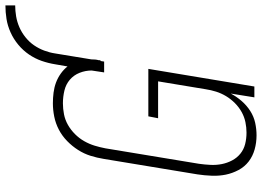

<svg xmlns="http://www.w3.org/2000/svg" viewBox="-149 -809 966 708"><g transform="rotate(-90 334.0 -455.0)"><path d="M189 8Q162 8 137 1Q112 -6 92.5 -21Q73 -36 61 -58.5Q49 -81 44 -105.5Q39 -130 40 -157Q41 -184 45 -210L102 -555Q106 -580 113.5 -604Q121 -628 135 -650Q149 -672 168 -690.5Q187 -709 210 -721Q233 -733 258 -738Q283 -743 307 -743Q327 -743 346.5 -740.5Q366 -738 383.5 -731.5Q401 -725 416.5 -714Q432 -703 443 -689L451 -735Q455 -760 463.5 -784.5Q472 -809 487 -831Q502 -853 523 -870.5Q544 -888 568.5 -899Q593 -910 618 -914Q643 -918 668 -918V-882Q648 -882 627.5 -878.5Q607 -875 587.5 -866.5Q568 -858 550.5 -844Q533 -830 521 -812.5Q509 -795 501.5 -775Q494 -755 491 -735L469 -601Q469 -594 468.5 -587.5Q468 -581 466 -574Q466 -572 466 -570.5Q466 -569 465 -567H463L461 -554H421L428 -600Q428 -623 419.5 -644.5Q411 -666 394 -680.5Q377 -695 354 -700.5Q331 -706 307 -706Q287 -706 266.5 -702Q246 -698 227.5 -687.5Q209 -677 193.5 -661.5Q178 -646 167.5 -627.5Q157 -609 151 -589.5Q145 -570 141 -549L84 -204Q81 -183 80 -161.5Q79 -140 83 -120Q87 -100 96.5 -82Q106 -64 121.5 -51.5Q137 -39 157 -34Q177 -29 199 -29Q218 -29 237.5 -33Q257 -37 275 -47Q293 -57 308 -72Q323 -87 333.5 -104.5Q344 -122 350 -141Q356 -160 359 -180L388 -355H252L259 -391H434L369 0H329L343 -87Q332 -66 315.5 -47Q299 -28 278.5 -15Q258 -2 235 3Q212 8 189 8Z"/></g></svg>

Font: Iosevka Slab XLtObl
Style: Regular
Weight: 200
Italic angle: -9°
Monospace: yes
Designer: Belleve Invis
Foundry: Belleve Invis
Version: Version 11.1.1; ttfautohint (v1.8.3)